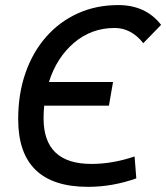

<svg xmlns="http://www.w3.org/2000/svg" viewBox="-20 -723 652 753"><path d="M325.2 9.8Q51.3 9.8 51.3 -255.4Q51.3 -354.5 79.8 -436.5Q108.4 -518.6 160.6 -578.1Q212.9 -637.7 284.9 -670.4Q356.9 -703.1 443.8 -703.1Q551.8 -703.1 611.8 -625.5L542 -553.7Q494.6 -613.3 429.7 -613.3Q338.4 -613.3 270.3 -555.2Q202.1 -497.1 171.9 -401.4H423.3L407.2 -308.6H153.3Q150.9 -284.2 150.9 -258.8Q150.9 -80.1 338.4 -80.1Q421.4 -80.1 507.8 -109.4L514.6 -23.4Q420.9 9.8 325.2 9.8Z"/></svg>

Font: CaskaydiaCove NFP
Style: Italic
Weight: 400
Italic angle: -10°
Designer: Aaron Bell
Foundry: Saja Typeworks
Version: Version 2111.001; VTT 6.35;Nerd Fonts 3.1.1